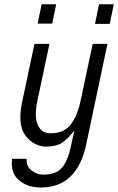

<svg xmlns="http://www.w3.org/2000/svg" viewBox="-20 -710 547 889"><path d="M409.2 -506.8H477.5L378.9 -40Q335.9 158.2 168.9 158.2Q107.4 158.2 67.4 124Q27.3 89.8 36.1 25.4H103.5Q100.6 59.6 126 79.1Q151.4 98.6 181.6 98.6Q238.3 98.6 266.1 67.4Q293.9 36.1 308.6 -34.2L324.2 -105.5Q293.9 -66.4 267.1 -48.8Q240.2 -31.2 191.4 -31.2Q167 -31.2 141.6 -44.4Q116.2 -57.6 98.6 -81.1Q59.6 -131.8 83 -240.2L139.6 -506.8H209L153.3 -244.1Q137.7 -170.9 154.8 -131.8Q171.9 -92.8 213.9 -92.8Q276.4 -92.8 307.6 -133.8Q338.9 -174.8 353.5 -245.1ZM438.5 -690.4H506.8L488.3 -599.6H419.9ZM172.9 -690.4H240.2L221.7 -600.6H154.3Z"/></svg>

Font: Dinish
Style: Italic
Weight: 400
Italic angle: -12°
Designer: Bert Driehuis
Foundry: Playbeing
Version: Version 3.002; git-62d0f29-release